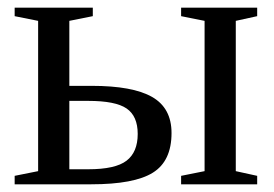

<svg xmlns="http://www.w3.org/2000/svg" viewBox="-20 -479 712 499"><path d="M209.5 -39.1Q279.8 -39.1 308.8 -61.3Q337.9 -83.5 337.9 -130.9Q337.9 -177.2 309.1 -197Q280.3 -216.8 209.5 -216.8H160.2V-39.1ZM221.2 -459V-437L160.2 -424.8V-255.9H218.3Q324.7 -255.9 375.2 -227.1Q425.8 -198.2 425.8 -133.3Q425.8 -60.5 377.4 -30.3Q329.1 0 216.8 0H18.1V-22L79.1 -34.2V-424.8L18.1 -437V-459ZM511.7 -424.8 450.7 -437V-459H648.4V-437L592.8 -424.8V-34.2L648.4 -22V0H450.7V-22L511.7 -34.2Z"/></svg>

Font: Times New Roman
Style: Regular
Weight: 400
Designer: Steve Matteson
Foundry: Ascender Corporation
Version: Version 2.00.3